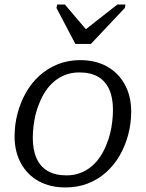

<svg xmlns="http://www.w3.org/2000/svg" viewBox="-20 -811 642 843"><path d="M311 -618H379L528 -776L531 -791H495L337 -667L378 -658L265 -791H231L228 -776ZM448 -178Q458 -202 464 -227Q470 -252 473 -278.5Q476 -305 476 -329Q476 -382 459.5 -418.5Q443 -455 410.5 -474Q378 -493 328 -493Q295 -493 267.5 -482.5Q240 -472 218 -453.5Q196 -435 179.5 -410Q163 -385 152 -356Q142 -333 136 -307.5Q130 -282 127 -256Q124 -230 124 -205Q124 -153 140.5 -116Q157 -79 190 -60Q223 -41 272 -41Q305 -41 332.5 -51.5Q360 -62 382 -80.5Q404 -99 420.5 -124Q437 -149 448 -178ZM44 -212Q44 -264 57 -313Q70 -362 94 -404.5Q118 -447 153.5 -479Q189 -511 234 -529Q279 -547 332 -547Q400 -547 450 -519Q500 -491 528 -440Q556 -389 556 -321Q556 -269 543 -220Q530 -171 506 -129Q482 -87 446.5 -55Q411 -23 366 -5.5Q321 12 268 12Q200 12 150 -15.5Q100 -43 72 -94Q44 -145 44 -212Z"/></svg>

Font: Roboto Serif Light
Style: Italic
Weight: 300
Italic angle: -10°
Version: Version 1.007